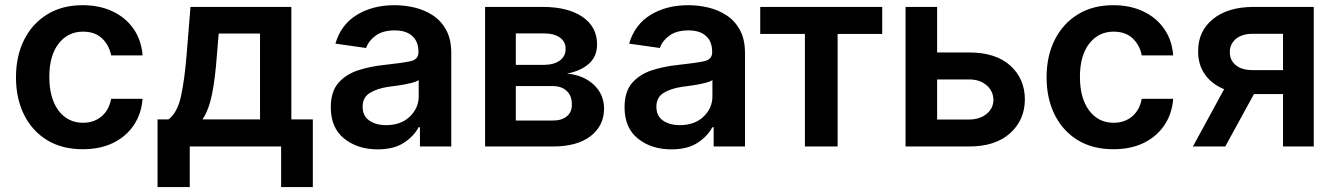

<svg xmlns="http://www.w3.org/2000/svg" viewBox="-20 -573 5225 751"><path d="M303.7 10.7Q222.2 10.7 163.8 -25.1Q105.5 -61 74 -124.5Q42.5 -188 42.5 -270.5Q42.5 -354 74.5 -417.5Q106.4 -481 164.8 -516.8Q223.1 -552.7 303.2 -552.7Q369.6 -552.7 420.9 -528.3Q472.2 -503.9 502.7 -459.7Q533.2 -415.5 537.6 -356.4H414.6Q407.2 -396 379.4 -422.6Q351.6 -449.2 304.7 -449.2Q245.6 -449.2 209.2 -402.3Q172.9 -355.5 172.9 -272.5Q172.9 -189 208.7 -140.9Q244.6 -92.8 304.7 -92.8Q347.7 -92.8 377.2 -117.7Q406.7 -142.6 414.6 -186.5H537.6Q533.2 -128.4 503.7 -84Q474.1 -39.6 423.3 -14.4Q372.6 10.7 303.7 10.7Z M596.2 158.7V-106H639.2Q674.3 -132.8 688.2 -197.8Q702.1 -262.7 709.5 -354L725.1 -545.9H1119.6V-106H1203.6V158.7H1079.6V0H722.2V158.7ZM772 -106H997.1V-441.9H835.4L828.1 -354Q821.8 -267.6 809.6 -205.8Q797.4 -144 772 -106Z M1457 11.2Q1378.9 11.2 1326.4 -30.8Q1273.9 -72.8 1273.9 -153.3Q1273.9 -214.8 1303.7 -248.8Q1333.5 -282.7 1381.1 -298.1Q1428.7 -313.5 1481.4 -318.8Q1553.7 -326.7 1585.2 -333.5Q1616.7 -340.3 1616.7 -368.2V-370.6Q1616.7 -410.2 1592.8 -432.1Q1568.8 -454.1 1523.9 -454.1Q1477.1 -454.1 1449.2 -433.6Q1421.4 -413.1 1412.1 -385.3L1292 -402.3Q1313.5 -476.6 1375.5 -514.6Q1437.5 -552.7 1523.4 -552.7Q1562.5 -552.7 1601.6 -543.5Q1640.6 -534.2 1673.1 -512.9Q1705.6 -491.7 1725.3 -455.6Q1745.1 -419.4 1745.1 -365.2V0H1622.6V-75.2H1617.2Q1599.6 -41 1560.3 -14.9Q1521 11.2 1457 11.2ZM1490.2 -83.5Q1548.3 -83.5 1583 -116.9Q1617.7 -150.4 1617.7 -195.8V-259.8Q1608.9 -253.4 1586.9 -248Q1564.9 -242.7 1540.3 -239Q1515.6 -235.4 1499 -233.4Q1455.6 -227.1 1427 -209.7Q1398.4 -192.4 1398.4 -155.3Q1398.4 -119.6 1424.3 -101.6Q1450.2 -83.5 1490.2 -83.5Z M1877.4 0V-545.9H2106Q2202.6 -545.4 2259 -506.6Q2315.4 -467.8 2315.4 -398.9Q2315.4 -352.5 2283.7 -324Q2252 -295.4 2197.8 -285.2Q2261.7 -279.3 2302 -242.2Q2342.3 -205.1 2342.8 -147.9Q2342.3 -80.6 2289.8 -40.3Q2237.3 0 2141.6 0ZM1997.6 -101.6H2141.6Q2176.8 -101.1 2197 -117.9Q2217.3 -134.8 2216.8 -164.1Q2217.3 -197.8 2197 -217Q2176.8 -236.3 2141.6 -236.3H1997.6ZM1997.6 -319.3H2108.4Q2147.5 -319.8 2169.9 -336.4Q2192.4 -353 2192.4 -381.8Q2192.4 -410.6 2169.4 -426.5Q2146.5 -442.4 2106 -442.4H1997.6Z M2606 11.2Q2527.8 11.2 2475.3 -30.8Q2422.9 -72.8 2422.9 -153.3Q2422.9 -214.8 2452.6 -248.8Q2482.4 -282.7 2530 -298.1Q2577.6 -313.5 2630.4 -318.8Q2702.6 -326.7 2734.1 -333.5Q2765.6 -340.3 2765.6 -368.2V-370.6Q2765.6 -410.2 2741.7 -432.1Q2717.8 -454.1 2672.9 -454.1Q2626 -454.1 2598.1 -433.6Q2570.3 -413.1 2561 -385.3L2440.9 -402.3Q2462.4 -476.6 2524.4 -514.6Q2586.4 -552.7 2672.4 -552.7Q2711.4 -552.7 2750.5 -543.5Q2789.6 -534.2 2822 -512.9Q2854.5 -491.7 2874.3 -455.6Q2894 -419.4 2894 -365.2V0H2771.5V-75.2H2766.1Q2748.5 -41 2709.2 -14.9Q2669.9 11.2 2606 11.2ZM2639.2 -83.5Q2697.3 -83.5 2731.9 -116.9Q2766.6 -150.4 2766.6 -195.8V-259.8Q2757.8 -253.4 2735.8 -248Q2713.9 -242.7 2689.2 -239Q2664.6 -235.4 2647.9 -233.4Q2604.5 -227.1 2575.9 -209.7Q2547.4 -192.4 2547.4 -155.3Q2547.4 -119.6 2573.2 -101.6Q2599.1 -83.5 2639.2 -83.5Z M3128.4 0V-440.4H2953.6V-545.9H3430.7V-440.4H3256.3V0Z M3645.5 -367.7H3770Q3873.5 -368.2 3930.9 -317.1Q3988.3 -266.1 3988.8 -184.1Q3988.3 -103.5 3930.9 -51.8Q3873.5 0 3770 0H3522V-545.9H3645.5ZM3645.5 -262.2V-105.5H3770Q3811.5 -105.5 3838.4 -127Q3865.2 -148.4 3865.7 -182.1Q3865.2 -217.3 3838.4 -240Q3811.5 -262.7 3770 -262.2Z M4335 10.7Q4253.4 10.7 4195.1 -25.1Q4136.7 -61 4105.2 -124.5Q4073.7 -188 4073.7 -270.5Q4073.7 -354 4105.7 -417.5Q4137.7 -481 4196 -516.8Q4254.4 -552.7 4334.5 -552.7Q4400.9 -552.7 4452.1 -528.3Q4503.4 -503.9 4533.9 -459.7Q4564.5 -415.5 4568.8 -356.4H4445.8Q4438.5 -396 4410.6 -422.6Q4382.8 -449.2 4335.9 -449.2Q4276.9 -449.2 4240.5 -402.3Q4204.1 -355.5 4204.1 -272.5Q4204.1 -189 4240 -140.9Q4275.9 -92.8 4335.9 -92.8Q4378.9 -92.8 4408.4 -117.7Q4438 -142.6 4445.8 -186.5H4568.8Q4564.5 -128.4 4534.9 -84Q4505.4 -39.6 4454.6 -14.4Q4403.8 10.7 4335 10.7Z M4998.5 0V-205.1H4884.8L4772.5 0H4646L4768.1 -224.1Q4719.2 -244.1 4692.6 -282.5Q4666 -320.8 4666.5 -372.6Q4666 -450.7 4723.9 -498Q4781.7 -545.4 4881.8 -545.9H5118.7V0ZM4998.5 -298.8V-440.9H4881.8Q4837.4 -440.9 4813.7 -420.4Q4790 -399.9 4790.5 -369.1Q4790 -338.9 4812.5 -319.1Q4835 -299.3 4877.4 -298.8Z"/></svg>

Font: Inter Semi Bold
Style: Regular
Weight: 600
Designer: Rasmus Andersson
Foundry: rsms
Version: Version 4.000;git-e0f93cc